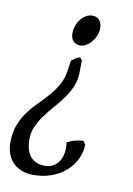

<svg xmlns="http://www.w3.org/2000/svg" viewBox="-90 -507 569 819"><g transform="rotate(10 194.5 -97.5)"><path d="M171.9 -366.2Q171.9 -380.9 177 -396.2Q182.1 -411.6 191.7 -424.6Q201.2 -437.5 214.4 -445.8Q227.5 -454.1 244.1 -454.1Q263.7 -454.1 274.4 -440.9Q285.2 -427.7 285.2 -405.8Q285.2 -392.1 279.5 -377Q273.9 -361.8 263.9 -349.1Q253.9 -336.4 240.5 -328.1Q227.1 -319.8 211.9 -319.8Q193.8 -319.8 182.9 -332.3Q171.9 -344.7 171.9 -366.2ZM308.1 92.8Q308.1 124 294.4 153.8Q280.8 183.6 255.4 207Q230 230.5 193.8 244.6Q157.7 258.8 112.8 258.8Q82 258.8 59.3 249.3Q36.6 239.7 21.7 223.6Q6.8 207.5 -0.5 185.8Q-7.8 164.1 -7.8 139.2Q-7.8 96.2 4.6 63.7Q17.1 31.2 36.1 5.1Q55.2 -21 77.9 -43.5Q100.6 -65.9 121.3 -89.6Q142.1 -113.3 158 -140.1Q173.8 -167 179.2 -202.1L186 -249Q195.3 -256.3 202.4 -261.2Q209.5 -266.1 222.2 -270L231.9 -258.8L231 -202.1Q230 -169.4 217.8 -142.1Q205.6 -114.7 187.5 -89.8Q169.4 -64.9 148.9 -41.7Q128.4 -18.6 110.8 5.4Q93.3 29.3 81.5 55.4Q69.8 81.5 69.8 111.8Q69.8 160.2 91.3 186Q112.8 211.9 154.8 211.9Q175.3 211.9 190.9 202.6Q206.5 193.4 216.1 177.5Q225.6 161.6 228.8 140.9Q231.9 120.1 228 97.2Q238.3 92.3 246.3 89.1Q254.4 85.9 262.5 83.7Q270.5 81.5 279.1 80.3Q287.6 79.1 297.9 78.1L308.1 92.8Z"/></g></svg>

Font: Gentium
Style: Italic
Weight: 400
Italic angle: -7°
Designer: J. Victor Gaultney
Version: Version 1.02; 2005; OFL release